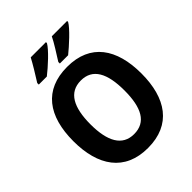

<svg xmlns="http://www.w3.org/2000/svg" viewBox="-257 -1077 1231 1231"><g transform="rotate(-45 359.0 -461.5)"><path d="M568 -924V-933H429C411 -895 371 -833 342 -787V-773H417C463 -810 548 -887 568 -924ZM376 -924V-933H238C218 -895 181 -834 151 -787V-773H224C274 -812 355 -886 376 -924ZM667 -358C667 -582 570 -725 360 -725C151 -725 51 -587 51 -359C51 -136 149 10 359 10C570 10 667 -135 667 -358ZM205 -358C205 -512 252 -601 360 -601C467 -601 513 -514 513 -358C513 -202 467 -116 359 -116C253 -116 205 -204 205 -358Z"/></g></svg>

Font: Noto Sans Lao Looped SemiCondensed
Style: Bold
Weight: 700
Width: 4
Designer: Mark Frömberg, Ben Mitchell
Foundry: The Fontpad Ltd
Version: Version 1.002